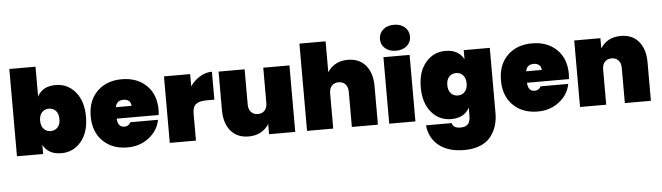

<svg xmlns="http://www.w3.org/2000/svg" viewBox="-59 -1087 5591 1622"><g transform="rotate(-5 2736.0 -276.0)"><path d="M272 -487Q316 -571 427 -571Q528 -571 594 -493Q660 -415 660 -282Q660 -149 594 -71Q528 7 427 7Q316 7 272 -77V0H50V-740H272ZM412 -212Q435 -237 435 -282Q435 -327 412 -352Q389 -377 353 -377Q317 -377 294 -352Q271 -327 271 -282Q271 -237 294 -212Q317 -187 353 -187Q389 -187 412 -212Z M988 -397Q929 -397 919 -340H1051Q1051 -368 1033 -382.5Q1015 -397 988 -397ZM1264 -203Q1246 -112 1169.5 -52.5Q1093 7 988 7Q859 7 779.5 -71Q700 -149 700 -282Q700 -415 779.5 -493Q859 -571 988 -571Q1117 -571 1196.5 -494.5Q1276 -418 1276 -287Q1276 -264 1273 -243H917Q921 -170 977 -170Q1013 -170 1029 -203Z M1568 -231V0H1346V-564H1568V-460Q1602 -509 1651 -538.5Q1700 -568 1753 -568V-331H1690Q1627 -331 1597.5 -309Q1568 -287 1568 -231Z M2410 -564V0H2188V-86Q2129 4 2015 4Q1918 4 1863.5 -61Q1809 -126 1809 -237V-564H2030V-265Q2030 -225 2051.5 -201.5Q2073 -178 2109 -178Q2146 -178 2167 -201.5Q2188 -225 2188 -265V-564Z M2510 0V-740H2732V-478Q2791 -568 2905 -568Q3002 -568 3056.5 -503Q3111 -438 3111 -327V0H2890V-299Q2890 -339 2868.5 -362.5Q2847 -386 2811 -386Q2774 -386 2753 -362.5Q2732 -339 2732 -299V0Z M3207 0V-564H3429V0ZM3319 -609Q3261 -609 3226 -640Q3191 -671 3191 -718Q3191 -766 3226 -797.5Q3261 -829 3319 -829Q3376 -829 3411 -797.5Q3446 -766 3446 -718Q3446 -671 3411 -640Q3376 -609 3319 -609Z M3732 -571Q3844 -571 3888 -487V-564H4109V-10Q4109 48 4093 98Q4077 148 4044.5 189Q4012 230 3954.5 253.5Q3897 277 3821 277Q3685 277 3605.5 213.5Q3526 150 3515 41H3733Q3742 85 3805 85Q3844 85 3866 65Q3888 45 3888 -10V-77Q3844 7 3732 7Q3631 7 3565 -71Q3499 -149 3499 -282Q3499 -415 3565 -493Q3631 -571 3732 -571ZM3865 -212Q3888 -237 3888 -282Q3888 -327 3865 -352Q3842 -377 3806 -377Q3770 -377 3747 -352Q3724 -327 3724 -282Q3724 -237 3747 -212Q3770 -187 3806 -187Q3842 -187 3865 -212Z M4467 -397Q4408 -397 4398 -340H4530Q4530 -368 4512 -382.5Q4494 -397 4467 -397ZM4743 -203Q4725 -112 4648.5 -52.5Q4572 7 4467 7Q4338 7 4258.5 -71Q4179 -149 4179 -282Q4179 -415 4258.5 -493Q4338 -571 4467 -571Q4596 -571 4675.5 -494.5Q4755 -418 4755 -287Q4755 -264 4752 -243H4396Q4400 -170 4456 -170Q4492 -170 4508 -203Z M5205 0V-299Q5205 -339 5183.5 -362.5Q5162 -386 5126 -386Q5089 -386 5068 -362.5Q5047 -339 5047 -299V0H4825V-564H5047V-478Q5106 -568 5220 -568Q5317 -568 5371.5 -503Q5426 -438 5426 -327V0Z"/></g></svg>

Font: Poppins Black
Style: Regular
Weight: 900
Designer: Ninad Kale (Devanagari), Jonny Pinhorn (Latin)
Foundry: Indian Type Foundry
Version: Version 3.200;PS 1.000;hotconv 16.6.54;makeotf.lib2.5.65590